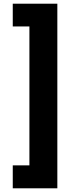

<svg xmlns="http://www.w3.org/2000/svg" viewBox="-20 -852 427 1038"><path d="M49 42V166H290V-832H49V-709H139V42Z"/></svg>

Font: Noto Sans Devanagari SemiCondensed Black
Style: Regular
Weight: 900
Width: 4
Designer: Jelle Bosma - Monotype Design Team
Foundry: Monotype Imaging Inc.
Version: Version 2.004